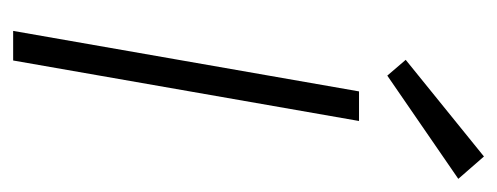

<svg xmlns="http://www.w3.org/2000/svg" viewBox="-252 -504 756 292"><g transform="rotate(90 126.0 -358.0)"><path d="M27 0 119 -526H164L72 0ZM95 -569 71 -597 218 -716 252 -677Z"/></g></svg>

Font: DM Sans 9pt ExtraLight
Style: Italic
Weight: 250
Italic angle: -10°
Version: Version 4.004;gftools[0.9.30]